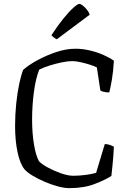

<svg xmlns="http://www.w3.org/2000/svg" viewBox="-20 -973 665 993"><path d="M338 0Q313 0 279.5 -9Q246 -18 212 -32.5Q178 -47 149.5 -64Q121 -81 107 -97Q83 -127 70.5 -187Q58 -247 58 -321Q58 -381 64 -438.5Q70 -496 80 -542Q90 -588 100 -612Q127 -636 172.5 -661Q218 -686 270 -703.5Q322 -721 370 -721Q407 -721 445 -712Q483 -703 515.5 -688.5Q548 -674 569 -659Q566 -604 558.5 -560Q551 -516 545 -495Q527 -495 515 -498.5Q503 -502 499 -505L481 -624Q469 -631 445 -638.5Q421 -646 396 -651.5Q371 -657 354 -657Q331 -657 299.5 -650.5Q268 -644 236.5 -634Q205 -624 183 -613Q165 -569 155.5 -498.5Q146 -428 146 -355Q146 -285 155.5 -227.5Q165 -170 181 -140Q195 -124 227.5 -106.5Q260 -89 296 -76.5Q332 -64 359 -64Q391 -64 424 -68.5Q457 -73 477 -79L522 -228Q536 -228 549.5 -223Q563 -218 569 -214Q568 -192 566 -164Q564 -136 561 -109Q558 -82 556 -63Q527 -44 471 -22Q415 0 338 0ZM274 -770Q266 -773 258 -779.5Q250 -786 246 -791Q278 -840 307.5 -876.5Q337 -913 359.5 -933Q382 -953 390 -953Q397 -953 408 -944.5Q419 -936 429.5 -923Q440 -910 444 -897Z"/></svg>

Font: Texturina 72pt
Style: Regular
Weight: 400
Designer: Guillermo Torres Carreño
Foundry: Omnibus-Type
Version: Version 1.002; ttfautohint (v1.8.3)